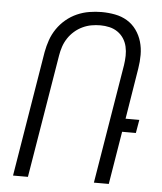

<svg xmlns="http://www.w3.org/2000/svg" viewBox="-53 -788 706 835"><g transform="rotate(5 300.0 -371.0)"><path d="M35 0 125 -547Q130 -574 139 -600Q148 -626 164 -649.5Q180 -673 202 -691.5Q224 -710 250 -721.5Q276 -733 303.5 -737.5Q331 -742 357 -742Q387 -742 416 -736.5Q445 -731 469 -716.5Q493 -702 509.5 -679Q526 -656 534 -628.5Q542 -601 542 -571Q542 -541 537 -511L501 -289H561L551 -231H491L453 0H388L474 -521Q477 -541 477.5 -561.5Q478 -582 473.5 -601.5Q469 -621 458.5 -637Q448 -653 432 -664Q416 -675 396.5 -679.5Q377 -684 357 -684Q337 -684 317.5 -680.5Q298 -677 279 -668Q260 -659 244 -645Q228 -631 216.5 -613.5Q205 -596 198.5 -576.5Q192 -557 189 -538L100 0Z"/></g></svg>

Font: Iosevka Light Extended Oblique
Style: Regular
Weight: 300
Width: 7
Italic angle: -9°
Monospace: yes
Designer: Belleve Invis
Foundry: Belleve Invis
Version: Version 32.5.0; ttfautohint (v1.8.4)